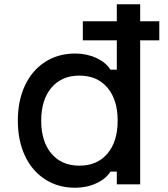

<svg xmlns="http://www.w3.org/2000/svg" viewBox="-20 -868 790 904"><path d="M64 -300Q64 -394 97.5 -465.5Q131 -537 192.5 -576.5Q254 -616 334 -616Q388 -616 433.5 -595Q479 -574 500 -540H530V-848H640V0H530V-60H500Q479 -26 433.5 -5Q388 16 334 16Q254 16 192.5 -23.5Q131 -63 97.5 -134.5Q64 -206 64 -300ZM534 -300Q534 -398 486 -455Q438 -512 354 -512Q270 -512 222 -455Q174 -398 174 -300Q174 -202 222 -145Q270 -88 354 -88Q438 -88 486 -145Q534 -202 534 -300ZM370 -768H730V-678H370Z"/></svg>

Font: Martian Mono sWd Rg
Style: Regular
Weight: 400
Width: 6
Monospace: yes
Designer: Roman Shamin
Foundry: Evil Martians
Version: Version 1.000